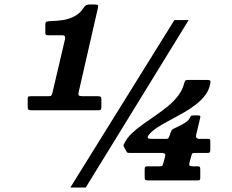

<svg xmlns="http://www.w3.org/2000/svg" viewBox="-20 -810 1040 860"><path d="M761 -720 295 30H364L825 -720ZM877 -51Q877 -60 874.8 -62.5Q872.5 -65 864 -65H844.5Q833.5 -65 829.8 -68Q826 -71 828.5 -80.5L836.5 -110.5Q839 -120 841.2 -122.5Q843.5 -125 852.5 -125H908Q918.5 -125 920.2 -128.2Q922 -131.5 922 -142V-176.5Q922 -183.5 920.2 -185.8Q918.5 -188 911 -188H872Q864 -188 860.2 -193.2Q856.5 -198.5 858.5 -205.5L877 -283.5Q878.5 -290 875.2 -291.5Q872 -293 865 -293H845Q838 -293 835.8 -290.8Q833.5 -288.5 831.5 -284Q825.5 -271 811.5 -261.8Q797.5 -252.5 782.5 -245.5Q767.5 -238.5 757.5 -233.5Q750.5 -229.5 749 -226.8Q747.5 -224 743.5 -215L739 -201Q736 -194.5 734.2 -191.2Q732.5 -188 724.5 -188H657Q645.5 -188 642.8 -191.5Q640 -195 642.8 -200Q645.5 -205 649.5 -209.5Q664 -226 688.2 -241.2Q712.5 -256.5 741.8 -272Q771 -287.5 800.5 -304.2Q830 -321 856 -340.8Q882 -360.5 899.5 -384Q917 -407.5 922 -436.5Q924 -447 920.8 -449.5Q917.5 -452 906 -452H825Q812 -452 809.5 -448.2Q807 -444.5 804.5 -435Q796.5 -405.5 777.2 -380.5Q758 -355.5 731.8 -334Q705.5 -312.5 676.5 -292.5Q647.5 -272.5 620 -253Q592.5 -233.5 570.5 -212.8Q548.5 -192 537 -168Q534.5 -163.5 533.5 -160.5Q532.5 -157.5 535 -152.5L544.5 -135Q547.5 -129.5 549.5 -127.2Q551.5 -125 561.5 -125H699Q711 -125 716.8 -122.5Q722.5 -120 719.5 -109L712 -80.5Q709.5 -71 707.2 -68Q705 -65 695 -65H641Q633 -65 630.5 -62.2Q628 -59.5 628 -51.5V-16.5Q628 -6 631 -4Q634 -2 645 -2H864.5Q872 -2 874.5 -3.8Q877 -5.5 877 -13ZM104 -335.5Q104 -322 107.2 -319Q110.5 -316 123.5 -316H418.5Q429.5 -316 431.8 -319.2Q434 -322.5 434 -333.5V-367Q434 -375 429.8 -377Q425.5 -379 418 -379H351.5Q339 -379 334.2 -381.8Q329.5 -384.5 332 -396L419 -776Q421 -785 417.2 -787.5Q413.5 -790 403.5 -790H384Q372 -790 366 -786.8Q360 -783.5 355.5 -776.5Q339 -750.5 314.5 -737.5Q290 -724.5 262.2 -720.2Q234.5 -716 207 -715.5Q196.5 -715 189.8 -713.5Q183 -712 183 -699.5V-663.5Q183 -655.5 186.2 -653.8Q189.5 -652 196.5 -652H258Q266.5 -652 269.2 -649.5Q272 -647 272 -638L215 -395Q212.5 -385 209.5 -382Q206.5 -379 195.5 -379H120Q110 -379 107 -377.2Q104 -375.5 104 -366Z"/></svg>

Font: Besley Black
Style: Italic
Weight: 900
Italic angle: -13°
Designer: Owen Earl
Foundry: indestructible type*
Version: Version 2.001